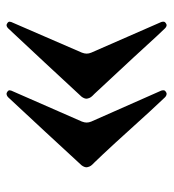

<svg xmlns="http://www.w3.org/2000/svg" viewBox="8 -530 516 571"><g transform="rotate(90 265.5 -244.0)"><path d="M49 -8Q44 -11 44 -15L45 -20L136 -230Q139 -238 139 -244Q139 -251 136 -258L45 -466Q44 -469 44 -473Q44 -477 49 -480Q52 -482 54 -482Q59 -482 64 -477Q66 -476 151 -383L258 -268Q260 -266 264.5 -261.5Q269 -257 271 -252Q273 -246 273 -244Q273 -237 267 -229Q233 -192 165 -119Q97 -46 64 -11Q59 -6 54 -6Q52 -6 49 -8ZM253 -8Q248 -11 248 -15L249 -20L341 -230Q344 -238 344 -244Q344 -251 341 -258L249 -466Q248 -469 248 -473Q248 -477 253 -480Q256 -482 258 -482Q264 -482 269 -477L312 -431Q422 -309 462 -268Q464 -266 468.5 -261.5Q473 -257 475 -252Q477 -246 477 -244Q477 -237 471 -229Q437 -192 369.5 -119Q302 -46 269 -11Q264 -6 258 -6Q256 -6 253 -8Z"/></g></svg>

Font: Shippori Mincho B1
Style: Bold
Weight: 700
Designer: FONTDASU
Foundry: FONTDASU / Google Inc. / but / Adobe
Version: Version 3.110; ttfautohint (v1.8.3)